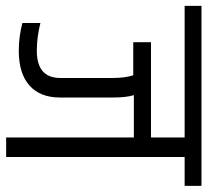

<svg xmlns="http://www.w3.org/2000/svg" viewBox="-70 -644 690 639"><g transform="rotate(90 275.5 -325.0)"><path d="M216 -354Q216 -396 207 -423H97V-482H414V-594H-24V-650H575V-594H479V0H414V-425H273Q281 -401 281 -356V-179Q281 -113 241 -77.5Q201 -42 126 -42Q78 -42 33 -54V-114Q81 -102 125 -102Q216 -102 216 -180Z"/></g></svg>

Font: Khand
Style: Regular
Weight: 400
Designer: Devanagari: Sanchit Sawaria, Jyotish Sonowal; Latin: Satya Rajpurohit
Foundry: Indian Type Foundry
Version: Version 1.101;PS 1.0;hotconv 1.0.78;makeotf.lib2.5.61930; tt